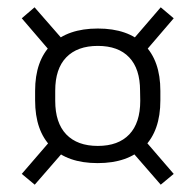

<svg xmlns="http://www.w3.org/2000/svg" viewBox="-20 -572 534 525"><path d="M247 -126Q164.5 -126 120.2 -170.2Q76 -214.5 76 -297.5V-323.5Q76 -406 120.5 -450Q165 -494 247.5 -494Q330 -494 374.2 -450Q418.5 -406 418.5 -323.5V-297.5Q418.5 -214.5 374 -170.2Q329.5 -126 247 -126ZM247.5 -173Q303.5 -173 333.5 -204.5Q363.5 -236 363.5 -296.5L363 -324Q363 -384 333.2 -415.2Q303.5 -446.5 247.5 -446.5Q191.5 -446.5 161.2 -415.2Q131 -384 131 -324V-296.5Q131 -236 161.2 -204.5Q191.5 -173 247.5 -173ZM333 -166.5 368 -197.5 455 -96.5 419.5 -67ZM127.5 -198.5 161.5 -166.5 75 -67 39.5 -96.5ZM160.5 -453.5 124 -423.5 39.5 -522 74.5 -552ZM368 -420.5 333 -451.5 419.5 -552 455 -522Z"/></svg>

Font: Anek Kannada Medium Light
Style: Regular
Weight: 300
Version: Version 1.003